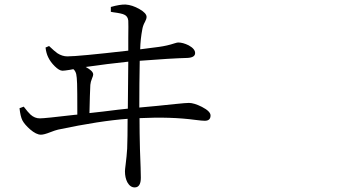

<svg xmlns="http://www.w3.org/2000/svg" viewBox="-20 -774 1540 850"><path d="M576.2 55.7Q556.6 55.7 543.9 33.2Q533.2 12.7 533.2 -15.6Q533.2 -23.4 536.1 -44.9Q541 -83 543 -116.2Q544.9 -163.1 544.9 -248Q422.9 -239.3 237.3 -200.2Q224.6 -197.3 202.1 -188.5Q174.8 -177.7 161.1 -177.7Q140.6 -177.7 113.3 -201.2Q88.9 -222.7 79.1 -241.2Q70.3 -258.8 66.4 -294.9L85 -301.8L85.9 -300.8Q104.5 -276.4 115.2 -266.6Q133.8 -250 156.2 -250Q178.7 -250 310.5 -265.6Q318.4 -266.6 322.3 -266.6Q322.3 -379.9 321.3 -403.3Q320.3 -433.6 317.4 -446.3Q313.5 -460.9 304.7 -467.8Q299.8 -466.8 289.1 -464.8Q264.6 -460.9 256.8 -460.9Q242.2 -460.9 221.7 -481.4Q203.1 -500 193.4 -520.5Q184.6 -538.1 181.6 -563.5L197.3 -570.3L198.2 -569.3Q221.7 -546.9 234.4 -538.1Q255.9 -524.4 278.3 -524.4Q326.2 -524.4 547.9 -549.8Q547.9 -569.3 547.9 -605.5Q548.8 -666 547.9 -682.6Q545.9 -702.1 530.3 -709Q519.5 -714.8 481.4 -719.7Q474.6 -720.7 470.7 -721.7V-743.2Q511.7 -754.9 536.1 -753.9Q565.4 -752 597.2 -733.9Q628.9 -715.8 628.9 -699.2Q628.9 -690.4 622.1 -677.7Q613.3 -662.1 610.4 -646.5Q601.6 -600.6 600.6 -555.7Q663.1 -563.5 683.6 -566.4Q719.7 -571.3 752 -582Q764.6 -585.9 768.6 -585.9Q790 -585.9 815.4 -573.2Q843.8 -557.6 843.8 -539.1Q843.8 -519.5 810.5 -517.6Q736.3 -515.6 598.6 -504.9Q596.7 -403.3 596.7 -297.9Q674.8 -304.7 755.9 -313.5Q803.7 -318.4 816.4 -318.4Q838.9 -318.4 874 -300.8Q912.1 -281.2 912.1 -262.7Q912.1 -239.3 886.7 -239.3Q875 -239.3 844.7 -243.2Q736.3 -257.8 597.7 -251Q597.7 -185.5 599.6 -113.3Q603.5 -15.6 603.5 12.7Q603.5 55.7 576.2 55.7ZM376 -273.4Q396.5 -275.4 437.5 -280.3Q513.7 -290 545.9 -293Q547.9 -445.3 547.9 -501Q455.1 -491.2 359.4 -477.5Q392.6 -460 392.6 -444.3Q392.6 -438.5 387.7 -427.7Q380.9 -411.1 379.9 -398.4Q377.9 -360.4 376 -273.4Z"/></svg>

Font: Bpmf Zihi Box R
Style: R
Weight: 400
Foundry: But Ko
Version: Version 1.320